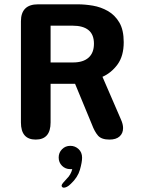

<svg xmlns="http://www.w3.org/2000/svg" viewBox="-20 -639 659 890"><path d="M214.5 -520V-349.5H318.5Q365.5 -349.5 390.5 -371.8Q415.5 -394 415.5 -436.5Q415.5 -479 390.2 -499.5Q365 -520 316.5 -520ZM77 -71.5V-540Q77 -619 156.5 -619H340.5Q373.5 -619 410.5 -612.8Q447.5 -606.5 480 -588Q512.5 -569.5 533 -535Q553.5 -500.5 553.5 -443.5Q553.5 -379.5 524.8 -340.2Q496 -301 455 -283L540.5 -85.5Q545.5 -74.5 548 -64.5Q550.5 -54.5 550.5 -45.5Q550.5 -21 534.2 -6.5Q518 8 487.5 8Q450.5 8 434.5 -10.2Q418.5 -28.5 406 -62L328 -250.5H214.5V-71.5Q214.5 8 145.5 8Q77 8 77 -71.5ZM306 37Q328 37 344.2 52Q360.5 67 360.5 92Q360.5 112.5 350.5 147.8Q340.5 183 308.5 213Q299 222.5 290.5 226.8Q282 231 276 231Q271 231 268.2 227.8Q265.5 224.5 265.5 222Q265.5 217 271.8 209.2Q278 201.5 288.5 190.5Q299 180.5 305.5 168.8Q312 157 315 145Q313 145 310.5 145Q308 145 306 145Q283 145 267.5 129.5Q252 114 252 91Q252 68.5 267.5 52.8Q283 37 306 37Z"/></svg>

Font: Sono Monospace SemiBold
Style: Regular
Weight: 600
Designer: Tyler Finck
Foundry: Tyler Finck
Version: Version 2.112